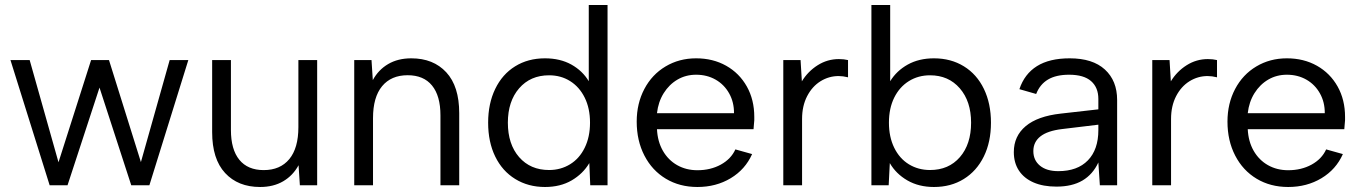

<svg xmlns="http://www.w3.org/2000/svg" viewBox="-20 -740 5435 767"><path d="M21.8 -500H98.5L213.7 -91.7L343.9 -500H415.4L542.9 -92.5L657.8 -500H732.3L576.8 0H504.3L377.5 -390.1L249.8 0H178.3Z M1247 0H1177.9L1172.7 -80Q1150.5 -38.9 1111.4 -15.9Q1072.4 7 1019.1 7Q930.8 7 879.2 -48.9Q827.5 -104.8 827.5 -212V-500H902.5V-220.7Q902.5 -142.9 936.1 -101.7Q969.7 -60.5 1033.5 -60.5Q1099.3 -60.5 1135.6 -104.3Q1172 -148.2 1172 -232.1V-500H1247Z M1395.1 -500H1464.1L1469.3 -420Q1491.5 -461.1 1530.6 -484.1Q1569.6 -507 1623 -507Q1711.2 -507 1762.8 -451.1Q1814.5 -395.2 1814.5 -288V0H1739.5V-279.3Q1739.5 -357.1 1705.9 -398.3Q1672.4 -439.5 1608.5 -439.5Q1542.7 -439.5 1506.4 -395.7Q1470.1 -351.8 1470.1 -267.9V0H1395.1Z M1930 -250Q1930 -326.3 1958.3 -384.8Q1986.5 -443.3 2037.9 -475.1Q2089.3 -507 2157.1 -507Q2217.7 -507 2262.5 -482.1Q2307.2 -457.1 2332 -415.5V-720H2407V0H2337.9L2334.2 -88.5Q2308.7 -45.6 2263.6 -19.3Q2218.4 7 2157.1 7Q2090.1 7 2038.3 -24.9Q1986.5 -56.7 1958.3 -114.7Q1930 -172.7 1930 -250ZM2337 -250Q2337 -307.3 2315.8 -350Q2294.7 -392.7 2257.7 -415.9Q2220.8 -439.2 2173.5 -439.2Q2098.9 -439.2 2053.8 -387.2Q2008.8 -335.1 2008.8 -250Q2008.8 -163.9 2053.8 -112.3Q2098.9 -60.8 2173.5 -60.8Q2219.8 -60.8 2257.2 -83.7Q2294.7 -106.6 2315.8 -149.8Q2337 -192.9 2337 -250Z M2523.5 -254.3Q2523.5 -326.5 2554 -384.4Q2584.5 -442.3 2638.8 -474.6Q2693 -507 2760.8 -507Q2828.2 -507 2881 -477.3Q2933.7 -447.5 2963.5 -394.4Q2993.2 -341.3 2993.2 -273.1V-259.6Q2992.5 -250.3 2991.7 -242.1Q2991 -233.9 2990.2 -223.9H2604.5Q2606.8 -175 2628 -137.8Q2649.3 -100.6 2685.1 -80.3Q2720.9 -60 2766 -60Q2818.6 -60 2859.5 -82.4Q2900.4 -104.9 2917.7 -143.2L2984.5 -124.5Q2957.2 -63 2898.9 -28Q2840.5 7 2766 7Q2695 7 2640 -26Q2585 -59 2554.3 -118.5Q2523.5 -178 2523.5 -254.3ZM2760.8 -441.5Q2719.9 -441.5 2686.5 -422.1Q2653.1 -402.6 2631.3 -367.7Q2609.5 -332.7 2604.5 -287.9H2912.2Q2912.5 -331.8 2892.8 -367Q2873.2 -402.1 2838.8 -421.8Q2804.3 -441.5 2760.8 -441.5Z M3109.1 -500H3178.1L3183.3 -415.1Q3207.3 -454.6 3246.2 -479.3Q3285.1 -504 3331.2 -504Q3351.4 -504 3367.7 -500V-431.2Q3347.2 -436.2 3330.2 -436.2Q3291.4 -436.2 3258 -415.6Q3224.6 -394.9 3204.3 -355.8Q3184.1 -316.6 3184.1 -264.6V0H3109.1Z M3534.6 -88.5 3530.1 0H3461.1V-720H3536.1V-415.5Q3561.5 -457.1 3606.3 -482.1Q3651.1 -507 3711 -507Q3778.7 -507 3830.5 -475.1Q3882.2 -443.3 3910.5 -384.8Q3938.7 -326.3 3938.7 -250Q3938.7 -172.7 3910.1 -114.7Q3881.5 -56.7 3830.1 -24.9Q3778.7 7 3711 7Q3650.4 7 3604.8 -19.3Q3559.3 -45.6 3534.6 -88.5ZM3859.3 -250Q3859.3 -335.1 3814.2 -387.2Q3769.1 -439.2 3695.3 -439.2Q3648 -439.2 3610.7 -415.9Q3573.4 -392.7 3552.2 -350Q3531.1 -307.3 3531.1 -250Q3531.1 -192.9 3552.2 -149.8Q3573.4 -106.6 3610.8 -83.7Q3648.2 -60.8 3695.3 -60.8Q3769.9 -60.8 3814.6 -112.3Q3859.3 -163.9 3859.3 -250Z M4030 -132.5Q4030 -196.2 4077.5 -236.1Q4125 -275.9 4217.6 -286.2L4367.7 -303.2V-344.7Q4367.7 -390.4 4338.7 -415.9Q4309.6 -441.5 4250.8 -441.5Q4198.7 -441.5 4166.4 -422.2Q4134.1 -402.9 4119.3 -364.6L4052.3 -383.8Q4072.5 -444.5 4122.4 -475.8Q4172.3 -507 4253.2 -507Q4345 -507 4393.8 -462.3Q4442.7 -417.5 4442.7 -340.8V0H4373.7L4367.7 -91Q4345.7 -43.4 4304.3 -18.9Q4262.9 5.5 4200.3 5.5Q4147 5.5 4108.9 -11.1Q4070.8 -27.7 4050.4 -58.6Q4030 -89.5 4030 -132.5ZM4367.7 -220.5V-241.9L4222.5 -224.4Q4164.4 -217.4 4136.2 -195.1Q4108 -172.8 4108 -136.5Q4108 -99.9 4134.5 -78.1Q4160.9 -56.3 4207.7 -56.3Q4284.1 -56.3 4325.9 -99.4Q4367.7 -142.4 4367.7 -220.5Z M4583.1 -500H4652.1L4657.3 -415.1Q4681.3 -454.6 4720.2 -479.3Q4759.1 -504 4805.2 -504Q4825.4 -504 4841.7 -500V-431.2Q4821.2 -436.2 4804.2 -436.2Q4765.4 -436.2 4732 -415.6Q4698.6 -394.9 4678.3 -355.8Q4658.1 -316.6 4658.1 -264.6V0H4583.1Z M4883.5 -254.3Q4883.5 -326.5 4914 -384.4Q4944.5 -442.3 4998.8 -474.6Q5053 -507 5120.8 -507Q5188.2 -507 5241 -477.3Q5293.7 -447.5 5323.5 -394.4Q5353.2 -341.3 5353.2 -273.1V-259.6Q5352.5 -250.3 5351.7 -242.1Q5351 -233.9 5350.2 -223.9H4964.5Q4966.8 -175 4988 -137.8Q5009.3 -100.6 5045.1 -80.3Q5080.9 -60 5126 -60Q5178.6 -60 5219.5 -82.4Q5260.4 -104.9 5277.7 -143.2L5344.5 -124.5Q5317.2 -63 5258.9 -28Q5200.5 7 5126 7Q5055 7 5000 -26Q4945 -59 4914.3 -118.5Q4883.5 -178 4883.5 -254.3ZM5120.8 -441.5Q5079.9 -441.5 5046.5 -422.1Q5013.1 -402.6 4991.3 -367.7Q4969.5 -332.7 4964.5 -287.9H5272.2Q5272.5 -331.8 5252.8 -367Q5233.2 -402.1 5198.8 -421.8Q5164.3 -441.5 5120.8 -441.5Z"/></svg>

Font: AF Albert Sans Medium
Style: Regular
Weight: 500
Designer: Andreas Rasmussen
Foundry: a.Foundry
Version: Version 1.300;Glyphs 3.2 (3231)